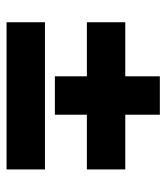

<svg xmlns="http://www.w3.org/2000/svg" viewBox="20 -558 519 600"><g transform="rotate(90 280.0 -258.5)"><path d="M50 -270V-390H219V-498H339V-390H510V-270H339V-170H219V-270ZM50 -139H510V-19H50Z"/></g></svg>

Font: Titillium-CLs Web
Style: CLs-Bold
Weight: 700
Version: Version 1.002;PS 57.000;hotconv 1.0.70;makeotf.lib2.5.55311